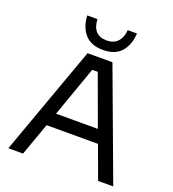

<svg xmlns="http://www.w3.org/2000/svg" viewBox="-166 -1078 1087 1204"><g transform="rotate(20 378.0 -476.0)"><path d="M208 -952H276Q282 -846 374 -846Q424 -846 450 -876Q476 -906 478 -952H540Q536 -876 495.5 -829Q455 -782 374 -782Q293 -782 252.5 -829Q212 -876 208 -952ZM126 0H28L291 -730H457L728 0H627L547 -218H204ZM235 -306H514L391 -642H354Z"/></g></svg>

Font: Sora
Style: Regular
Weight: 400
Designer: Jonathan Barnbrook, Julián Moncada
Foundry: Barnbrook Fonts
Version: Version 2.000